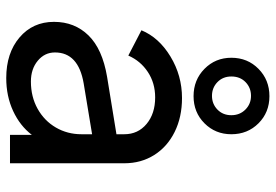

<svg xmlns="http://www.w3.org/2000/svg" viewBox="-154 -717 883 615"><g transform="rotate(90 287.5 -409.5)"><path d="M50 -141Q50 -207 93.5 -251.5Q137 -296 226 -311L410 -341V-366Q410 -410 377 -437.5Q344 -465 292 -465Q246 -465 210.5 -441.5Q175 -418 158 -379L77 -421Q100 -477 161 -514Q222 -551 294 -551Q355 -551 402.5 -527.5Q450 -504 476.5 -462Q503 -420 503 -366V0H412V-70Q383 -32 335.5 -10Q288 12 230 12Q150 12 100 -30.5Q50 -73 50 -141ZM241 -67Q290 -67 328.5 -88.5Q367 -110 388.5 -147Q410 -184 410 -229V-263L247 -236Q148 -219 148 -144Q148 -111 174.5 -89Q201 -67 241 -67ZM165 -709Q165 -761 200.5 -796Q236 -831 288 -831Q340 -831 375 -796Q410 -761 410 -709Q410 -658 375 -623Q340 -588 288 -588Q236 -588 200.5 -623Q165 -658 165 -709ZM287 -647Q313 -647 331 -664.5Q349 -682 349 -709Q349 -736 331 -754Q313 -772 287 -772Q261 -772 243 -754.5Q225 -737 225 -709Q225 -682 243 -664.5Q261 -647 287 -647Z"/></g></svg>

Font: Evergrow Sans 
Style: Medium
Weight: 500
Foundry: 10Web
Version: Version 1.000